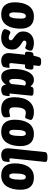

<svg xmlns="http://www.w3.org/2000/svg" viewBox="1162 -1956 802 3166"><g transform="rotate(90 1563.0 -373.0)"><path d="M216 8Q120 8 69 -48.5Q18 -105 18 -215Q18 -278 30.5 -334.5Q43 -391 70.5 -435.5Q98 -480 143 -505.5Q188 -531 254 -531Q352 -531 402.5 -475Q453 -419 453 -309Q453 -247 440.5 -190Q428 -133 400.5 -88.5Q373 -44 327.5 -18Q282 8 216 8ZM228 -125Q253 -125 265.5 -153Q278 -181 282.5 -225.5Q287 -270 287 -320Q287 -359 277 -378.5Q267 -398 243 -398Q218 -398 205 -369.5Q192 -341 188 -296.5Q184 -252 184 -204Q184 -164 193.5 -144.5Q203 -125 228 -125Z M605 8Q569 8 536 0Q503 -8 482 -21.5Q461 -35 461 -52Q461 -67 469 -88.5Q477 -110 489 -126.5Q501 -143 514 -143Q528 -143 550 -129.5Q572 -116 602 -116Q623 -116 633.5 -125.5Q644 -135 644 -150Q644 -171 625.5 -183Q607 -195 586 -211Q548 -239 523.5 -270Q499 -301 499 -355Q499 -435 551 -483Q603 -531 686 -531Q712 -531 743 -525.5Q774 -520 795.5 -508Q817 -496 816 -475Q816 -463 809 -442.5Q802 -422 791 -405Q780 -388 769 -388Q756 -388 735.5 -397.5Q715 -407 690 -407Q650 -407 650 -375Q650 -355 669.5 -343.5Q689 -332 712 -317Q750 -291 773.5 -258.5Q797 -226 797 -175Q797 -123 774.5 -81.5Q752 -40 708.5 -16Q665 8 605 8Z M985 8Q919 8 883.5 -31Q848 -70 857 -150L882 -384H863Q826 -384 833 -440L836 -468Q842 -523 877 -523H897L923 -614Q929 -633 943.5 -641.5Q958 -650 989 -650H1006Q1071 -650 1067 -610L1057 -523H1096Q1132 -523 1126 -468L1122 -440Q1116 -384 1082 -384H1044L1021 -160Q1017 -125 1049 -125Q1064 -125 1074.5 -128.5Q1085 -132 1089 -132Q1094 -132 1096 -127Q1098 -122 1097 -107Q1096 -89 1092.5 -67Q1089 -45 1084 -32Q1075 -14 1044.5 -3Q1014 8 985 8Z M1246 8Q1179 8 1148 -50Q1117 -108 1117 -199Q1117 -259 1127.5 -318Q1138 -377 1159.5 -425Q1181 -473 1215 -502Q1249 -531 1296 -531Q1339 -531 1365 -511.5Q1391 -492 1404 -474Q1411 -494 1417 -505Q1423 -516 1436 -520.5Q1449 -525 1476 -525H1493Q1562 -525 1558 -491L1523 -148Q1520 -127 1535 -127Q1541 -127 1546.5 -129.5Q1552 -132 1557 -132Q1561 -132 1563 -127Q1565 -122 1564 -107Q1563 -92 1559 -67Q1555 -42 1551 -32Q1544 -14 1515.5 -3Q1487 8 1458 8Q1421 8 1400.5 -12Q1380 -32 1374 -70Q1356 -37 1323.5 -14.5Q1291 8 1246 8ZM1319 -125Q1345 -125 1365 -160L1382 -320Q1384 -337 1386.5 -354.5Q1389 -372 1392 -381Q1386 -387 1376 -392.5Q1366 -398 1351 -398Q1281 -398 1281 -204Q1281 -171 1289.5 -148Q1298 -125 1319 -125Z M1773 8Q1681 8 1632 -46.5Q1583 -101 1583 -207Q1583 -361 1647.5 -446Q1712 -531 1829 -531Q1861 -531 1890.5 -524.5Q1920 -518 1939 -507Q1958 -496 1958 -481Q1958 -478 1954.5 -463Q1951 -448 1945 -430Q1939 -412 1930.5 -399Q1922 -386 1912 -386Q1899 -386 1881 -392Q1863 -398 1840 -398Q1793 -398 1771 -353Q1749 -308 1749 -210Q1749 -164 1764 -144.5Q1779 -125 1811 -125Q1842 -125 1864 -132Q1886 -139 1897 -139Q1906 -139 1910 -124.5Q1914 -110 1914.5 -90.5Q1915 -71 1915 -56Q1915 -30 1879.5 -11Q1844 8 1773 8Z M2152 8Q2056 8 2005 -48.5Q1954 -105 1954 -215Q1954 -278 1966.5 -334.5Q1979 -391 2006.5 -435.5Q2034 -480 2079 -505.5Q2124 -531 2190 -531Q2288 -531 2338.5 -475Q2389 -419 2389 -309Q2389 -247 2376.5 -190Q2364 -133 2336.5 -88.5Q2309 -44 2263.5 -18Q2218 8 2152 8ZM2164 -125Q2189 -125 2201.5 -153Q2214 -181 2218.5 -225.5Q2223 -270 2223 -320Q2223 -359 2213 -378.5Q2203 -398 2179 -398Q2154 -398 2141 -369.5Q2128 -341 2124 -296.5Q2120 -252 2120 -204Q2120 -164 2129.5 -144.5Q2139 -125 2164 -125Z M2538 8Q2481 8 2450 -24Q2419 -56 2427 -131L2488 -717Q2492 -754 2561 -754H2585Q2621 -754 2636.5 -744.5Q2652 -735 2650 -717L2591 -154Q2590 -140 2594 -133.5Q2598 -127 2613 -127Q2622 -127 2629.5 -129.5Q2637 -132 2642 -132Q2647 -132 2649 -127Q2651 -122 2650 -107Q2649 -89 2646 -67Q2643 -45 2637 -32Q2630 -14 2599.5 -3Q2569 8 2538 8Z M2872 8Q2776 8 2725 -48.5Q2674 -105 2674 -215Q2674 -278 2686.5 -334.5Q2699 -391 2726.5 -435.5Q2754 -480 2799 -505.5Q2844 -531 2910 -531Q3008 -531 3058.5 -475Q3109 -419 3109 -309Q3109 -247 3096.5 -190Q3084 -133 3056.5 -88.5Q3029 -44 2983.5 -18Q2938 8 2872 8ZM2884 -125Q2909 -125 2921.5 -153Q2934 -181 2938.5 -225.5Q2943 -270 2943 -320Q2943 -359 2933 -378.5Q2923 -398 2899 -398Q2874 -398 2861 -369.5Q2848 -341 2844 -296.5Q2840 -252 2840 -204Q2840 -164 2849.5 -144.5Q2859 -125 2884 -125Z"/></g></svg>

Font: Asap Condensed Condensed ExtraBold
Style: Italic
Weight: 800
Width: 3
Italic angle: -6°
Designer: Pablo Cosgaya
Foundry: Omnibus-Type
Version: Version 3.001; ttfautohint (v1.8.4.7-5d5b)